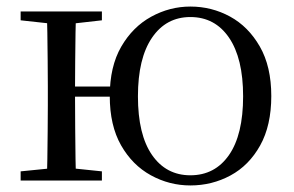

<svg xmlns="http://www.w3.org/2000/svg" viewBox="-20 -551 896 586"><path d="M43 0V-28L153 -39H185L291 -28V0ZM43 -489V-516H291V-489L185 -477H153ZM123 0Q124 -24 124.5 -65Q125 -106 125.5 -150Q126 -194 126 -229V-288Q126 -322 125.5 -366Q125 -410 124.5 -451Q124 -492 123 -516H212Q211 -492 210.5 -451Q210 -410 209.5 -364Q209 -318 209 -282V-260Q209 -210 209.5 -159Q210 -108 210.5 -66Q211 -24 212 0ZM167 -256V-287H365V-256ZM561 15Q497 15 440.5 -16Q384 -47 349.5 -107.5Q315 -168 315 -258Q315 -348 350 -408.5Q385 -469 441.5 -500Q498 -531 561 -531Q626 -531 682 -500.5Q738 -470 773 -409Q808 -348 808 -258Q808 -168 774 -107Q740 -46 683.5 -15.5Q627 15 561 15ZM561 -16Q636 -16 679 -78Q722 -140 722 -257Q722 -373 679 -436Q636 -499 561 -499Q487 -499 444 -436Q401 -373 401 -257Q401 -140 444 -78Q487 -16 561 -16Z"/></svg>

Font: Noto Serif SC
Style: Regular
Weight: 400
Designer: Ryoko NISHIZUKA 西塚涼子 (kana & ideographs); Frank Grießhammer (Latin, Greek & Cyrillic); Wenlong ZHANG 张文龙 (bopomofo); San
Foundry: Adobe
Version: Version 2.002-H1;hotconv 1.1.0;makeotfexe 2.6.0